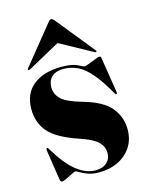

<svg xmlns="http://www.w3.org/2000/svg" viewBox="-104 -722 614 797"><g transform="rotate(-15 203.0 -323.0)"><path d="M210.5 -2Q241 -2 258.8 -17.8Q276.5 -33.5 276.5 -59Q276.5 -86.5 256 -107Q235.5 -127.5 180 -146Q86.5 -177.5 52.2 -218Q18 -258.5 18 -316Q18 -383 62.8 -418.5Q107.5 -454 183 -454Q229.5 -454 251.5 -442.5Q273.5 -431 278.5 -431Q284 -431 298.8 -436.8Q313.5 -442.5 328 -448.2Q342.5 -454 347 -454Q353 -454 354 -448L378 -296Q379.5 -287 376 -285.5Q373 -284 370.5 -288Q337 -347.5 308.2 -381.5Q279.5 -415.5 250.8 -429.5Q222 -443.5 189.5 -443.5Q156.5 -443.5 139 -426.8Q121.5 -410 121.5 -382.5Q121.5 -353 143.8 -331.2Q166 -309.5 233 -290.5Q316 -267 349.2 -226.2Q382.5 -185.5 382.5 -132Q382.5 -88.5 361.2 -56.5Q340 -24.5 303.8 -7.2Q267.5 10 223 10Q195.5 10 175 2.5Q154.5 -5 142.5 -12.5Q130.5 -20 127.5 -20Q124 -20 110.8 -13.2Q97.5 -6.5 83.8 0.2Q70 7 65 7Q57 7 55.5 -5L36 -132Q35 -142 39 -144.5Q40 -145.5 44 -141Q88.5 -66.5 129.2 -34.2Q170 -2 210.5 -2ZM56 -477.5Q50 -474.5 48 -476.5Q45 -479.5 48.5 -483.5L182 -648.5Q188.5 -656 194 -656Q199.5 -656 206 -648.5L339.5 -483.5Q343.5 -479 340 -476.5Q338.5 -474.5 332.5 -477.5L194 -553.5Z"/></g></svg>

Font: Fraunces 144pt S000
Style: Bold
Weight: 700
Version: Version 1.000; ttfautohint (v1.8.3)